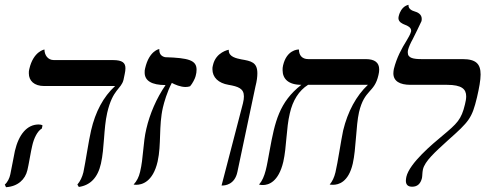

<svg xmlns="http://www.w3.org/2000/svg" viewBox="-41 -766 2068 799"><path d="M405 -296C428 -396 463 -394 473 -434L478 -458C480 -467 481 -475 481 -482C481 -504 469 -516 429 -516H183C158 -516 144 -537 144 -560C144 -560 98 -553 81 -479C79 -473 79 -467 79 -461C79 -430 101 -408 143 -408H438C389 -363 356 -301 338 -223C328 -181 315 -91 306 -49C301 -29 293 -12 281 2L287 12C335 5 366 -27 379 -85C394 -151 390 -230 405 -296ZM93 -159C100 -191 115 -221 133 -231L136 -244C132 -247 126 -248 120 -248C71 -248 37 -206 21 -138C17 -119 6 -59 2 -41C-1 -25 -10 -7 -21 2L-16 13C33 10 64 -19 73 -58C78 -77 88 -140 93 -159Z M542 -51C537 -29 528 -12 515 2C515 2 520 3 526 3C548 3 595 -7 615 -94C631 -166 619 -241 637 -319C642 -340 654 -383 674 -421C687 -414 710 -404 731 -404C738 -404 744 -405 750 -407C760 -418 771 -440 773 -449C776 -459 777 -468 777 -476C777 -515 745 -525 646 -528C629 -532 621 -543 622 -562C622 -562 580 -556 563 -482C561 -476 561 -470 561 -464C561 -430 590 -412 648 -412C610 -357 582 -291 568 -230C554 -172 556 -109 542 -51Z M881 6H884C895 6 936 3 947 -51L1022 -406C1028 -429 1030 -447 1030 -461C1030 -507 1004 -512 963 -519C944 -523 911 -529 911 -556V-559C911 -559 857 -550 845 -494C843 -488 843 -483 843 -478C843 -444 868 -420 910 -413C950 -406 974 -398 974 -365C974 -357 973 -348 970 -336Z M1453 -299C1476 -396 1517 -378 1534 -454C1536 -462 1537 -470 1537 -477C1537 -506 1518 -520 1481 -520H1242C1215 -520 1203 -537 1203 -560H1202C1197 -560 1152 -558 1137 -494C1135 -487 1135 -480 1135 -474C1135 -438 1159 -413 1213 -413C1121 -341 1103 -260 1081 -139C1069 -76 1064 -29 1037 2C1037 2 1043 4 1053 4C1076 4 1118 -8 1138 -93C1152 -155 1150 -232 1165 -294C1177 -348 1203 -389 1241 -413H1490C1442 -368 1406 -302 1387 -223C1378 -181 1365 -91 1355 -49C1350 -28 1342 -11 1331 2C1331 2 1336 3 1345 3C1367 3 1409 -7 1427 -85C1441 -146 1440 -241 1453 -299Z M1657 -558C1660 -570 1668 -588 1676 -602C1681 -611 1712 -675 1713 -678C1714 -682 1714 -685 1714 -688C1714 -706 1698 -715 1683 -719C1676 -721 1657 -728 1659 -746C1658 -745 1629 -743 1618 -698C1618 -695 1617 -693 1617 -691C1617 -674 1634 -667 1644 -663C1655 -659 1670 -652 1670 -638C1670 -637 1670 -635 1669 -633C1667 -624 1657 -607 1651 -597C1631 -565 1610 -527 1598 -479C1597 -473 1596 -467 1596 -461C1596 -428 1623 -413 1667 -413H1819C1881 -413 1899 -395 1899 -365C1899 -355 1897 -344 1894 -332C1879 -268 1861 -252 1800 -201C1759 -167 1663 -87 1650 -30C1649 -24 1648 -19 1648 -14C1648 2 1656 11 1674 11C1696 11 1709 -1 1715 -25C1717 -36 1716 -46 1719 -61C1727 -95 1768 -132 1823 -182C1912 -261 1923 -274 1944 -361C1953 -400 1959 -432 1959 -456C1959 -500 1940 -520 1884 -520H1714C1680 -520 1656 -524 1656 -547C1656 -551 1656 -554 1657 -558Z"/></svg>

Font: Libertinus Serif
Style: Italic
Weight: 400
Italic angle: -12°
Designer: Philipp H. Poll, Khaled Hosny
Foundry: Caleb Maclennan
Version: Version 7.050;RELEASE